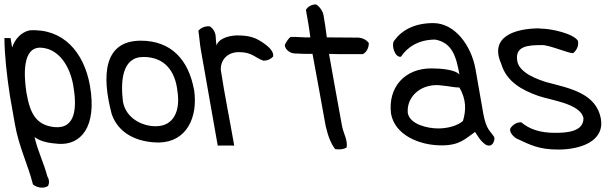

<svg xmlns="http://www.w3.org/2000/svg" viewBox="-56 -650 2800 873"><path d="M12 -84C31 21 70 95 94 189C113 204 144 209 163 195C169 181 168 166 159 151C144 93 116 38 101 -27C128 -6 167 1 210 4C310 11 386 -71 353 -260C326 -413 231 -522 78 -512C39 -503 12 -472 -1 -434L-8 -477H-36C-35 -395 -25 -307 -11 -215ZM64 -230C53 -304 43 -440 133 -433C213 -427 262 -348 277 -262C293 -170 293 -63 192 -72C106 -81 80 -137 64 -230Z M452 -131C482 -44 566 -2 668 -2C793 -5 844 -117 827 -238C802 -379 722 -465 584 -465C416 -465 405 -308 452 -131ZM503 -188C492 -279 498 -391 596 -391C690 -391 741 -330 751 -234C764 -149 736 -76 652 -76C588 -76 516 -114 503 -188Z M934 12C960 11 983 12 1009 12C989 -103 965 -220 948 -332C946 -376 977 -413 1030 -413C1092 -413 1103 -387 1142 -374C1160 -374 1175 -381 1186 -393C1190 -414 1168 -435 1152 -447C1107 -481 1077 -489 1019 -489C972 -487 933 -468 929 -442C927 -454 925 -467 925 -480C925 -502 912 -522 898 -530C874 -533 855 -521 846 -510C851 -480 852 -452 857 -425Z M1241 -450C1233 -437 1254 -409 1282 -407C1311 -405 1336 -405 1365 -405C1385 -294 1406 -184 1425 -76C1436 -28 1451 7 1468 28C1489 31 1505 29 1520 21C1526 -13 1505 -44 1499 -78C1480 -184 1459 -295 1440 -405C1490 -403 1543 -404 1594 -404C1610 -412 1621 -432 1621 -454C1612 -468 1591 -479 1570 -479C1523 -479 1476 -480 1430 -480C1426 -514 1421 -546 1415 -581C1411 -602 1395 -622 1381 -630C1359 -630 1342 -618 1335 -605C1343 -561 1350 -522 1355 -480C1323 -479 1297 -483 1265 -482C1255 -474 1248 -463 1241 -450Z M1722 -133C1739 -37 1849 11 1952 11C2034 11 2058 -18 2104 -50C2120 -27 2125 -13 2151 7C2186 27 2196 -18 2191 -27C2169 -60 2156 -61 2142 -130L2106 -336C2087 -442 2013 -545 1914 -545C1829 -545 1771 -513 1737 -466C1721 -447 1739 -387 1767 -392C1795 -434 1845 -470 1923 -470C1998 -456 2018 -397 2033 -311C2014 -334 1946 -339 1905 -339C1784 -339 1707 -253 1722 -133ZM1798 -137C1792 -215 1865 -275 1955 -261C1982 -259 2008 -252 2033 -252C2064 -198 2064 -150 2049 -100C2025 -79 1982 -66 1936 -66C1889 -66 1807 -84 1798 -137Z M2265 -67C2259 -55 2270 -35 2291 -21C2355 9 2394 30 2483 30C2580 30 2694 -6 2676 -110C2655 -227 2532 -249 2430 -276C2391 -288 2306 -317 2296 -372C2284 -442 2346 -445 2410 -445C2445 -445 2539 -403 2551 -409C2566 -422 2576 -441 2572 -464C2552 -497 2452 -520 2401 -520L2396 -521C2289 -521 2167 -485 2223 -360C2247 -278 2318 -240 2392 -214C2448 -194 2585 -179 2597 -112C2597 -50 2518 -46 2468 -46C2400 -46 2352 -62 2314 -94C2296 -95 2276 -84 2265 -67Z"/></svg>

Font: Snowfall
Style: OpObl
Weight: 400
Designer: Jasper
Foundry: Cannot Into Space Fonts
Version: Version 0.9